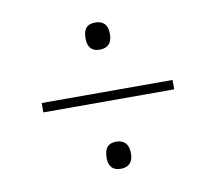

<svg xmlns="http://www.w3.org/2000/svg" viewBox="-57 -641 624 565"><g transform="rotate(-10 255.0 -358.5)"><path d="M261 -496C281 -496 298 -506 298 -536C298 -568 281 -577 261 -577C240 -577 225 -568 225 -536C225 -506 240 -496 261 -496ZM65 -343H456V-371H65ZM261 -140C281 -140 298 -150 298 -179C298 -211 281 -221 261 -221C240 -221 225 -211 225 -179C225 -150 240 -140 261 -140Z"/></g></svg>

Font: Noto Serif SemiCondensed Thin
Style: Italic
Weight: 100
Width: 4
Italic angle: -12°
Designer: Monotype Design Team
Foundry: Monotype Imaging Inc.
Version: Version 2.013